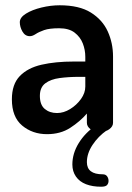

<svg xmlns="http://www.w3.org/2000/svg" viewBox="-20 -500 499 727"><path d="M158 8Q103 8 64 -24.5Q25 -57 25 -124Q25 -181 55 -212Q85 -243 137.5 -255Q190 -267 259 -267H303V-285Q303 -311 293.5 -335.5Q284 -360 262.5 -376.5Q241 -393 204 -393Q167 -393 147 -386Q127 -379 115 -371Q103 -363 93 -363Q75 -363 65 -380.5Q55 -398 55 -416Q55 -434 78.5 -448.5Q102 -463 137 -471.5Q172 -480 206 -480Q280 -480 324 -452.5Q368 -425 388 -381Q408 -337 408 -286V-35Q408 -21 393.5 -10.5Q379 0 357 0Q337 0 323 -10.5Q309 -21 309 -35V-70Q283 -40 246 -16Q209 8 158 8ZM196 -72Q221 -72 245.5 -87Q270 -102 286.5 -125Q303 -148 303 -172V-209H278Q240 -209 206 -204.5Q172 -200 151.5 -184.5Q131 -169 131 -137Q131 -103 149.5 -87.5Q168 -72 196 -72ZM363 207Q330 207 305.5 197.5Q281 188 267.5 168.5Q254 149 254 123Q254 81 278 42Q302 3 343 -25L385 -7Q352 16 330.5 48.5Q309 81 309 114Q309 137 324 148.5Q339 160 369 160Q380 160 385.5 167.5Q391 175 391 185Q391 194 385.5 200.5Q380 207 363 207Z"/></svg>

Font: Dosis SemiBold
Style: Regular
Weight: 600
Designer: EdgarTolentino, PabloImpallari, IginoMarini
Foundry: EdgarTolentino, PabloImpallari, IginoMarini
Version: Version 3.001; ttfautohint (v1.8.2)